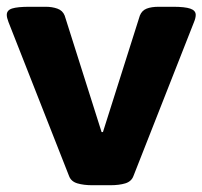

<svg xmlns="http://www.w3.org/2000/svg" viewBox="-26 -545 598 567"><path d="M247 2Q221 2 202.5 -3.5Q184 -9 178 -25L-1 -480Q-6 -493 -6 -501Q-6 -515 10 -520Q26 -525 61 -525H109Q128 -525 143.5 -519.5Q159 -514 165 -499L274 -155H278L387 -499Q393 -514 407 -519.5Q421 -525 443 -525H485Q520 -525 536 -519.5Q552 -514 552 -501Q552 -492 547 -480L368 -25Q362 -9 344 -3.5Q326 2 299 2Z"/></svg>

Font: Asap Semi Expanded ExtraBold
Style: Regular
Weight: 800
Width: 6
Designer: Pablo Cosgaya
Foundry: Omnibus-Type
Version: Version 3.001; ttfautohint (v1.8.4.7-5d5b)